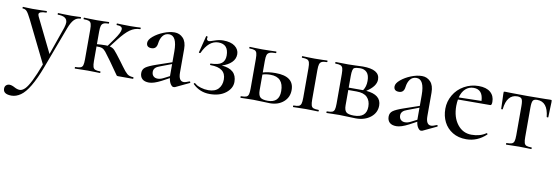

<svg xmlns="http://www.w3.org/2000/svg" viewBox="-88 -780 4173 1432"><g transform="rotate(10 1998.5 -64.0)"><path d="M335 -326.2Q335 -374 263.2 -374Q261.2 -374 261.2 -380.1Q261.2 -386.2 263.2 -386.2Q290 -386.2 304.2 -384.8L363.8 -383.8L400.9 -384.8Q412.1 -385.7 435.1 -386.2Q437 -386.2 437 -380.1Q437 -374 435.1 -374Q407.2 -374 387.2 -353.5Q367.2 -333 350.1 -288.1L231.9 27.8Q163.1 211.4 95.7 257.3Q61.5 280.8 27.3 280.8Q-36.1 280.8 -36.1 238.8Q-36.1 221.7 -25.6 212.4Q-15.1 203.1 -1 203.1Q16.6 203.1 39.1 215.6Q61.5 228 80.3 228Q99.1 228 119.6 208Q158.2 169.9 217.8 11.2L63 -303.2Q41 -347.2 28.6 -360.6Q16.1 -374 -2.9 -374Q-4.9 -374 -4.9 -380.1Q-4.9 -386.2 -2.9 -386.2L34.2 -384.8Q47.4 -383.8 69.8 -383.8L136.2 -384.8Q151.4 -385.7 175.8 -386.2Q178.7 -386.2 179 -380.1Q179.2 -374 175.8 -374Q120.1 -374 120.1 -352.1Q120.1 -347.2 125 -335L252.9 -74.2L327.1 -286.1Q335 -312 335 -326.2Z M898.4 0H785.6Q777.8 0 774.7 -2.9Q771.5 -5.9 755.1 -30.5Q738.8 -55.2 705.6 -101.1Q672.4 -147 658.9 -163.6Q645.5 -180.2 631.1 -186Q616.7 -191.9 588.4 -190.9V-81.1Q588.4 -51.3 593 -36.6Q597.7 -22 610.1 -17.1Q622.6 -12.2 648.4 -12.2Q650.4 -12.2 650.4 -6.1Q650.4 0 648.4 0Q622.6 0 608.4 -1L555.7 -2L501.5 -1Q486.3 0 458.5 0Q456.5 0 456.5 -6.1Q456.5 -12.2 458.5 -12.2Q485.4 -12.2 498.5 -17.1Q511.7 -22 516.1 -36.4Q520.5 -50.8 520.5 -81.1V-305.2Q520.5 -335 516.1 -349.4Q511.7 -363.8 499.3 -368.9Q486.8 -374 459.5 -374Q457.5 -374 457.5 -380.1Q457.5 -386.2 459.5 -386.2Q486.3 -386.2 501.5 -384.8L555.7 -383.8L609.4 -384.8Q623.5 -385.7 648.4 -386.2Q650.4 -386.2 650.4 -380.1Q650.4 -374 648.4 -374Q622.6 -374 610.1 -367.9Q597.7 -361.8 593 -347.4Q588.4 -333 588.4 -303.2V-208Q600.6 -208 618.7 -210L651.9 -210.9Q664.1 -210.9 669.4 -210L711.4 -269Q751.5 -325.2 751.5 -349.6Q751.5 -374 709.5 -374Q707.5 -374 707.5 -380.1Q707.5 -386.2 709.5 -386.2Q733.4 -386.2 745.6 -384.8L809.6 -383.8L859.4 -384.8Q869.1 -385.7 886.7 -386.2Q889.6 -386.2 889.6 -380.1Q889.6 -374 886.7 -374Q845.7 -374 810.5 -349.1Q775.4 -324.2 731.4 -267.1L685.5 -208Q708.5 -203.1 723.6 -187Q738.8 -170.9 779.8 -116.2L808.6 -77.1Q834.5 -41 851.1 -27.1Q867.7 -13.2 898.4 -12.2Q900.4 -12.2 900.4 -6.1Q900.4 0 898.4 0Z M1034.2 -78.1Q1034.2 -57.1 1046.1 -45.2Q1058.1 -33.2 1078.6 -33.2Q1099.1 -33.2 1121.6 -44.9L1166.5 -67.9V-159.2L1079.1 -126Q1034.2 -111.3 1034.2 -78.1ZM955.6 -283.2Q955.6 -307.1 987.1 -333.5Q1018.6 -359.9 1062.5 -377.4Q1106.4 -395 1144.8 -395Q1183.1 -395 1209.2 -367.4Q1235.4 -339.8 1235.4 -285.2V-107.9Q1235.4 -42 1274.4 -42Q1287.6 -42 1316.4 -54.2H1318.4Q1322.3 -54.2 1323.7 -49.6Q1325.2 -44.9 1321.3 -43L1218.3 5.9Q1214.4 7.8 1204.8 7.8Q1195.3 7.8 1183.8 -8.5Q1172.4 -24.9 1168.5 -53.2L1112.3 -22.9Q1055.2 6.8 1020.3 6.8Q985.4 6.8 968.3 -9.5Q951.2 -25.9 951.2 -54Q951.2 -82 972.7 -97.9Q994.1 -113.8 1052.2 -133.8L1166.5 -172.9V-254.9Q1166.5 -374 1106.4 -374Q1076.7 -374 1059.1 -351.6Q1041.5 -329.1 1037.1 -293Q1032.2 -249 993.9 -249Q955.6 -249 955.6 -283.2Z M1533.2 -212.9Q1647.5 -204.1 1647.5 -108.4Q1647.5 -59.6 1601.6 -23.7Q1555.7 12.2 1480.5 12.2Q1405.3 12.2 1352.1 -40L1351.1 -42Q1351.1 -45.9 1355.2 -48.3Q1359.4 -50.8 1370.1 -41Q1380.9 -31.2 1408.4 -22.7Q1436 -14.2 1465.3 -14.2Q1516.1 -14.2 1541.3 -41.5Q1566.4 -68.8 1566.4 -112.8Q1566.4 -201.2 1450.2 -201.2Q1446.3 -201.2 1445.3 -207Q1444.3 -212.9 1450.2 -212.9Q1507.3 -213.9 1531.7 -233.4Q1556.2 -252.9 1556.2 -292Q1556.2 -377.9 1479.5 -377.9Q1406.2 -377.9 1360.4 -277.8Q1358.4 -275.9 1356 -275.9Q1353.5 -275.9 1350.3 -277.3Q1347.2 -278.8 1348.1 -279.8L1380.4 -407.2Q1380.4 -409.2 1383.8 -409.2Q1387.2 -409.2 1390.1 -407.5Q1393.1 -405.8 1391.6 -400.4Q1390.1 -395 1390.1 -389.6Q1390.1 -384.3 1395.3 -379.6Q1400.4 -375 1407.2 -375Q1414.1 -375 1446.8 -386.7Q1479.5 -398.4 1511.2 -398.9Q1570.3 -398.9 1601.3 -375Q1632.3 -351.1 1632.3 -315.4Q1632.3 -279.8 1605.7 -253.4Q1579.1 -227.1 1533.2 -212.9Z M2002.9 -101.1Q2002.9 -208 1903.3 -208Q1870.1 -208 1843.3 -199.2V-81.1Q1843.3 -43.9 1858.2 -28.6Q1873 -13.2 1916 -13.2Q2002.9 -13.2 2002.9 -101.1ZM2301.3 0Q2275.4 0 2261.2 -1L2208 -2L2154.3 -1Q2139.2 0 2112.3 0Q2109.4 0 2109.1 -6.1Q2108.9 -12.2 2112.3 -12.2Q2139.2 -12.2 2151.6 -17.1Q2164.1 -22 2168.7 -36.4Q2173.3 -50.8 2173.3 -81.1V-305.2Q2173.3 -335 2168.7 -349.4Q2164.1 -363.8 2151.6 -368.9Q2139.2 -374 2113.3 -374Q2110.4 -374 2110.4 -380.1Q2110.4 -386.2 2113.3 -386.2Q2139.2 -386.2 2154.3 -384.8L2208 -383.8L2262.2 -384.8Q2276.4 -385.7 2301.3 -386.2Q2304.2 -386.2 2304.2 -380.1Q2304.2 -374 2301.3 -374Q2275.4 -374 2262.7 -367.9Q2250 -361.8 2245.6 -347.4Q2241.2 -333 2241.2 -303.2V-81.1Q2241.2 -51.3 2245.6 -36.6Q2250 -22 2262.5 -17.1Q2274.9 -12.2 2301.3 -12.2Q2304.2 -12.2 2304.2 -6.1Q2304.2 0 2301.3 0ZM2078.1 -123Q2078.1 -67.9 2038.1 -33Q1998 2 1935.1 2L1878.9 0Q1831.1 -2 1810.1 -2L1756.3 -1Q1741.2 0 1714.4 0Q1711.4 0 1711.2 -6.1Q1710.9 -12.2 1714.4 -12.2Q1741.2 -12.2 1753.7 -17.1Q1766.1 -22 1770.5 -36.4Q1774.9 -50.8 1774.9 -81.1V-305.2Q1774.9 -335 1770.5 -349.4Q1766.1 -363.8 1753.7 -368.9Q1741.2 -374 1715.3 -374Q1712.4 -374 1712.2 -380.1Q1711.9 -386.2 1715.3 -386.2Q1741.2 -386.2 1756.3 -384.8L1810.1 -383.8L1870.1 -384.8Q1886.2 -385.7 1915 -386.2Q1917 -386.2 1917 -380.1Q1917 -374 1915 -374Q1882.8 -374 1867.9 -367.9Q1853 -361.8 1848.1 -347.4Q1843.3 -333 1843.3 -303.2V-214.8Q1883.3 -227.1 1939 -227.1Q2078.1 -227.1 2078.1 -123Z M2567.9 -16.1Q2663.1 -16.1 2663.1 -100.1Q2663.1 -145 2637.5 -170.9Q2611.8 -196.8 2557.1 -196.8H2494.1V-81.1Q2494.1 -44.9 2509 -30.5Q2523.9 -16.1 2567.9 -16.1ZM2494.1 -303.2V-214.8H2603Q2624 -244.1 2624 -288.1Q2624 -332 2605 -352.1Q2585.9 -372.1 2554.7 -372.1Q2523.4 -372.1 2508.8 -364.7Q2494.1 -357.4 2494.1 -303.2ZM2699.2 -312Q2699.2 -260.3 2627 -213.9Q2741.2 -204.1 2741.2 -122.1Q2741.2 -67.9 2697.5 -33Q2653.8 2 2585.9 2L2460.9 -2L2407.2 -1Q2392.1 0 2365.2 0Q2362.3 0 2362.1 -6.1Q2361.8 -12.2 2365.2 -12.2Q2392.1 -12.2 2404.5 -17.1Q2417 -22 2421.4 -36.4Q2425.8 -50.8 2425.8 -81.1V-305.2Q2425.8 -335 2421.4 -349.4Q2417 -363.8 2404.5 -368.9Q2392.1 -374 2366.2 -374Q2363.3 -374 2363 -380.1Q2362.8 -386.2 2366.2 -386.2L2460.9 -384.8L2514.2 -386.2Q2552.2 -388.2 2570.8 -388.2Q2699.2 -388.2 2699.2 -312Z M2907.7 -78.1Q2907.7 -57.1 2919.7 -45.2Q2931.6 -33.2 2952.1 -33.2Q2972.7 -33.2 2995.1 -44.9L3040 -67.9V-159.2L2952.6 -126Q2907.7 -111.3 2907.7 -78.1ZM2829.1 -283.2Q2829.1 -307.1 2860.6 -333.5Q2892.1 -359.9 2936 -377.4Q2980 -395 3018.3 -395Q3056.6 -395 3082.8 -367.4Q3108.9 -339.8 3108.9 -285.2V-107.9Q3108.9 -42 3147.9 -42Q3161.1 -42 3189.9 -54.2H3191.9Q3195.8 -54.2 3197.3 -49.6Q3198.7 -44.9 3194.8 -43L3091.8 5.9Q3087.9 7.8 3078.4 7.8Q3068.8 7.8 3057.4 -8.5Q3045.9 -24.9 3042 -53.2L2985.8 -22.9Q2928.7 6.8 2893.8 6.8Q2858.9 6.8 2841.8 -9.5Q2824.7 -25.9 2824.7 -54Q2824.7 -82 2846.2 -97.9Q2867.7 -113.8 2925.8 -133.8L3040 -172.9V-254.9Q3040 -374 2980 -374Q2950.2 -374 2932.6 -351.6Q2915 -329.1 2910.6 -293Q2905.8 -249 2867.4 -249Q2829.1 -249 2829.1 -283.2Z M3486.8 -289.1Q3482.9 -375 3412.6 -375Q3377.4 -375 3351.6 -351.6Q3325.7 -328.1 3314.9 -285.2ZM3566.9 -59.1Q3569.8 -59.1 3572.8 -55.4Q3575.7 -51.8 3572.8 -49.8Q3507.3 12.2 3422.9 12.2Q3362.8 12.2 3319.3 -14.4Q3275.9 -41 3253.4 -85.4Q3231 -129.9 3231 -185.1Q3231 -240.2 3259.3 -289.1Q3287.6 -337.9 3338.1 -366.5Q3388.7 -395 3447.3 -395Q3505.9 -395 3536.9 -368.4Q3567.9 -341.8 3567.9 -295.9Q3567.9 -270 3556.6 -270L3312 -269Q3308.1 -249 3307.6 -220.2Q3307.6 -134.3 3349.1 -81.1Q3390.6 -27.8 3456.3 -27.8Q3522 -27.8 3565.9 -59.1Z M3724.6 -12.2Q3751.5 -12.2 3764.4 -17.1Q3777.3 -22 3782 -36.4Q3786.6 -50.8 3786.6 -81.1V-303.2Q3786.6 -342.3 3778.6 -355.7Q3770.5 -369.1 3744.6 -369.1Q3665.5 -369.1 3653.3 -255.9Q3653.3 -253.9 3647.5 -253.9Q3641.6 -253.9 3641.6 -255.9L3639.6 -320.8Q3636.7 -382.8 3638.2 -385Q3639.6 -387.2 3653.3 -387.2Q3667 -387.2 3682.6 -386.2L3817.4 -384.8L3955.6 -386.2Q3972.7 -387.2 3986.3 -387.2Q4000 -387.2 4001.2 -385.5Q4002.4 -383.8 4002.4 -372.1Q4002.4 -360.4 4000.5 -320.8L3998.5 -255.9Q3998.5 -253.9 3992.9 -253.9Q3987.3 -253.9 3986.3 -255.9Q3975.1 -368.7 3895.5 -369.1Q3869.6 -369.1 3862.1 -355.5Q3854.5 -341.8 3854.5 -303.2V-81.1Q3854.5 -51.3 3858.9 -36.6Q3863.3 -22 3876 -17.1Q3888.7 -12.2 3914.6 -12.2Q3916.5 -12.2 3916.5 -6.1Q3916.5 0 3914.6 0Q3888.7 0 3873.5 -1L3821.3 -2L3767.6 -1Q3752.4 0 3724.6 0Q3722.7 0 3722.7 -6.1Q3722.7 -12.2 3724.6 -12.2Z"/></g></svg>

Font: Cormorant-Medium
Style: Regular
Weight: 500
Designer: Christian Thalmann (Catharsis Fonts)
Version: Version 3.000